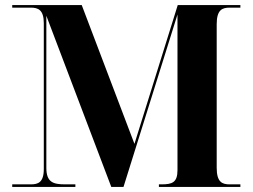

<svg xmlns="http://www.w3.org/2000/svg" viewBox="-20 -734 992 754"><path d="M28 0H276V-10H236C189 -10 162 -18 162 -75V-672L417 0H465L677 -677V-66C677 -17 656 -10 614 -10H604V0H924V-10H882C853 -10 831 -18 831 -75V-639C831 -696 853 -704 882 -704H924V-714H678L508 -169L301 -714H28V-704H101C129 -704 152 -696 152 -643V-70C152 -17 129 -10 101 -10H28Z"/></svg>

Font: Noto Serif Display
Style: Bold
Weight: 700
Designer: Monotype Design Team
Foundry: Monotype Imaging Inc.
Version: Version 2.009